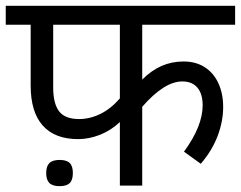

<svg xmlns="http://www.w3.org/2000/svg" viewBox="-27 -636 826 658"><path d="M460.4 -551.3V-363.3Q492.2 -395 527.1 -410.2Q562 -425.3 602.1 -425.3Q644 -425.3 674.6 -405.8Q705.1 -386.2 721.4 -350.8Q737.8 -315.4 737.8 -269.5Q737.8 -220.2 718.8 -169.9Q699.7 -119.6 661.1 -74.7L603.5 -116.2Q667.5 -203.6 667.5 -274.9Q667.5 -314 649.7 -335.4Q631.8 -356.9 597.7 -356.9Q536.1 -356.9 460.4 -270V0H383.8V-217.8Q353.5 -189 315.7 -174.1Q277.8 -159.2 241.2 -159.2Q161.1 -159.2 119.6 -205.6Q78.1 -252 78.1 -342.8V-551.3H-7.3V-616.2H778.8V-551.3ZM383.8 -551.3H155.3V-335.9Q155.3 -281.2 175.5 -254.6Q195.8 -228 244.1 -228Q281.2 -228 317.4 -245.8Q353.5 -263.7 383.8 -298.8ZM222.7 -43Q222.7 -19 211.9 -8.5Q201.2 2 177.2 2Q153.3 2 142.3 -8.8Q131.3 -19.5 131.3 -43Q131.3 -66.4 142.3 -77.1Q153.3 -87.9 177.2 -87.9Q201.2 -87.9 211.9 -77.4Q222.7 -66.9 222.7 -43Z"/></svg>

Font: Varta
Style: Regular
Weight: 400
Designer: Joana Correia, Viktoriya Grabowska, Eben Sorkin
Foundry: Sorkin Type
Version: Version 1.002; ttfautohint (v1.3) -l 8 -r 24 -G 200 -x 12 -H